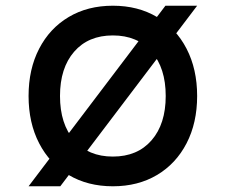

<svg xmlns="http://www.w3.org/2000/svg" viewBox="-20 -636 790 672"><path d="M80 -300Q80 -394 117 -465.5Q154 -537 220.5 -576.5Q287 -616 375 -616Q463 -616 529.5 -576.5Q596 -537 633 -465.5Q670 -394 670 -300Q670 -206 633 -134.5Q596 -63 529.5 -23.5Q463 16 375 16Q287 16 220.5 -23.5Q154 -63 117 -134.5Q80 -206 80 -300ZM560 -300Q560 -398 510.5 -455Q461 -512 375 -512Q289 -512 239.5 -455Q190 -398 190 -300Q190 -202 239.5 -145Q289 -88 375 -88Q461 -88 510.5 -145Q560 -202 560 -300ZM670 -616 191 16H80L559 -616Z"/></svg>

Font: Martian Mono Custom sWd Rg
Style: Regular
Weight: 400
Width: 6
Monospace: yes
Designer: Alex Havermale
Foundry: Evil Martians
Version: Version 1.000